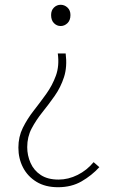

<svg xmlns="http://www.w3.org/2000/svg" viewBox="-20 -560 475 804"><path d="M223 224Q170 224 133 201.5Q96 179 76.5 141.5Q57 104 57 58Q57 13 75.5 -24.5Q94 -62 121 -96.5Q148 -131 173.5 -166.5Q199 -202 214 -243Q229 -284 222 -336H255Q262 -280 248 -237Q234 -194 209 -158.5Q184 -123 157.5 -90Q131 -57 112.5 -22Q94 13 94 56Q94 91 108 122.5Q122 154 151 173Q180 192 225 192Q266 192 305 172.5Q344 153 372 119L396 140Q364 175 321.5 199.5Q279 224 223 224ZM234 -451Q218 -451 206 -463Q194 -475 194 -497Q194 -517 206 -528.5Q218 -540 234 -540Q250 -540 262.5 -528.5Q275 -517 275 -497Q275 -475 262.5 -463Q250 -451 234 -451Z"/></svg>

Font: Noto Sans TC Thin
Style: Regular
Weight: 100
Designer: Ryoko NISHIZUKA 西塚涼子 (kana, bopomofo & ideographs); Paul D. Hunt (Latin, Greek & Cyrillic); Sandoll Communications 산돌커뮤니
Foundry: Adobe
Version: Version 2.004-H2;hotconv 1.0.118;makeotfexe 2.5.65603